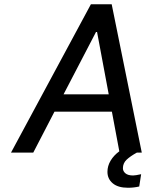

<svg xmlns="http://www.w3.org/2000/svg" viewBox="-20 -720 718 906"><path d="M608 108Q619 108 646 102L637 160Q612 166 584 166Q537 166 512 145Q487 124 487 91Q487 63 502 38Q517 13 543 -6L508 -193H237L137 0H32L409 -700H507L649 0H626Q595 17 577.5 33.5Q560 50 560 74Q560 88 572 98Q584 108 608 108ZM493 -275 438 -569H433L280 -275Z"/></svg>

Font: Be Vietnam Medium
Style: Italic
Weight: 500
Italic angle: -9.444°
Designer: Gabriel Lam
Foundry: TypeRant
Version: Version 3.000